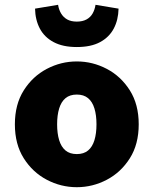

<svg xmlns="http://www.w3.org/2000/svg" viewBox="-20 -768 640 800"><path d="M300 12Q234 12 175 -19Q116 -50 79 -108.5Q42 -167 42 -250Q42 -333 79 -391.5Q116 -450 175 -481Q234 -512 300 -512Q366 -512 425 -481Q484 -450 521 -391.5Q558 -333 558 -250Q558 -167 521 -108.5Q484 -50 425 -19Q366 12 300 12ZM300 -126Q329 -126 347 -141Q365 -156 373.5 -184Q382 -212 382 -250Q382 -288 373.5 -316Q365 -344 347 -359Q329 -374 300 -374Q271 -374 253 -359Q235 -344 226.5 -316Q218 -288 218 -250Q218 -212 226.5 -184Q235 -156 253 -141Q271 -126 300 -126ZM300 -572Q242 -572 203.5 -592.5Q165 -613 146 -649Q127 -685 126 -732L222 -748Q225 -728 234.5 -712Q244 -696 260 -687Q276 -678 300 -678Q324 -678 340.5 -687Q357 -696 366 -712Q375 -728 378 -748L474 -732Q473 -685 454 -649Q435 -613 397 -592.5Q359 -572 300 -572Z"/></svg>

Font: Source Code Pro ExtraLight Black
Style: Regular
Weight: 900
Monospace: yes
Version: Version 1.018;hotconv 1.0.116;makeotfexe 2.5.65601